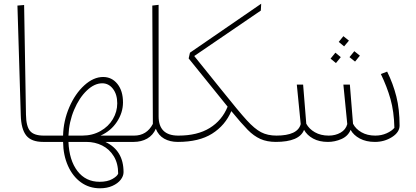

<svg xmlns="http://www.w3.org/2000/svg" viewBox="-20 -765 2243 1035"><path d="M74 -735 110 -738 120 -147Q121 -84 142 -59Q163 -34 216 -34L233 -17L213 0Q149 0 121.5 -34.5Q94 -69 92 -144Z M700 0H548Q646 46 646 163Q646 184 630.5 204Q615 224 586 237Q557 250 519 250Q461 250 416.5 218Q372 186 346.5 129Q321 72 320 0H213L193 -17L216 -34H320Q322 -114 353.5 -187Q385 -260 434.5 -305Q484 -350 536 -350Q583 -350 613 -312.5Q643 -275 643 -213Q643 -158 610.5 -108.5Q578 -59 522 -34H704L720 -17ZM349 -34H423Q478 -34 521.5 -58.5Q565 -83 588.5 -123Q612 -163 612 -208Q612 -256 589 -286Q566 -316 531 -316Q489 -316 448 -277Q407 -238 379.5 -173Q352 -108 349 -34ZM446 0H414H349Q353 99 397.5 157Q442 215 517 215Q559 215 585.5 200Q612 185 617 171Q617 116 593.5 77.5Q570 39 531 19.5Q492 0 446 0Z M959 -17 938 0Q896 0 865 -17.5Q834 -35 820 -71Q805 -36 773.5 -18Q742 0 700 0L680 -17L703 -34Q771 -34 804 -97L801 -735L835 -739V-138Q835 -34 941 -34Z M1488 -18 1468 0Q1419 0 1383.5 -16Q1348 -32 1315.5 -65Q1283 -98 1227 -166Q1194 -89 1123.5 -44.5Q1053 0 939 0L919 -17L942 -34Q1044 -34 1110.5 -75Q1177 -116 1207 -190L997 -450L1004 -481L1388 -745L1386 -708L1027 -463L1176 -278Q1268 -163 1310 -117Q1352 -71 1387 -52.5Q1422 -34 1471 -34Z M2134 -88Q2134 -52 2093 -26Q2052 0 2001 0Q1954 0 1920 -18Q1886 -36 1870 -65Q1856 -31 1820.5 -15.5Q1785 0 1748 0Q1701 0 1668 -18Q1635 -36 1619 -65Q1594 0 1466 0L1448 -16L1469 -34Q1585 -34 1601 -96L1580 -309H1614L1631 -98Q1646 -70 1677.5 -52Q1709 -34 1752 -34Q1788 -34 1816 -50Q1844 -66 1852 -96L1831 -309H1866L1883 -98Q1897 -70 1928.5 -52Q1960 -34 2003 -34Q2036 -34 2064 -46.5Q2092 -59 2106 -76Q2104 -164 2085 -231Q2066 -298 2033 -366L2067 -379Q2099 -314 2116.5 -245Q2134 -176 2134 -88ZM1861 -546 1835 -515 1806 -539 1831 -570ZM1920 -465 1894 -433 1864 -457 1890 -489ZM1817 -457 1791 -425 1762 -449 1788 -481Z"/></svg>

Font: FiraGO UltraLight
Style: Italic
Weight: 200
Italic angle: -8°
Designer: bBox Type GmbH
Foundry: bBox Type GmbH
Version: Version 1.001